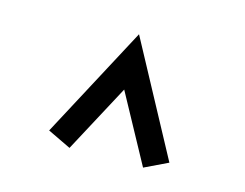

<svg xmlns="http://www.w3.org/2000/svg" viewBox="-64 -849 741 580"><g transform="rotate(15 306.5 -559.0)"><path d="M192 -366 119 -401 306 -752 495 -401 422 -366 306 -579Z"/></g></svg>

Font: Lil Grotesk Medium
Style: Regular
Weight: 500
Designer: Bastien Sozeau
Foundry: NBR — Bastien Sozeau
Version: Version 3.003; ttfautohint (v1.8.4.7-5d5b);gftools[0.9.33]